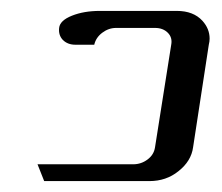

<svg xmlns="http://www.w3.org/2000/svg" viewBox="-20 -332 407 352"><path d="M48.8 -30.8H224.1Q238.8 -30.8 250.5 -39.6Q262.2 -48.3 264.2 -62L293.9 -250Q296.4 -263.2 287.6 -272Q278.8 -280.8 264.2 -280.8H192.9Q179.2 -280.8 167.5 -272Q155.8 -263.2 152.8 -250H118.2Q104 -250 95.2 -258.8Q86.9 -267.6 88.4 -280.8Q89.8 -294.4 111.8 -303.2Q133.8 -312 163.1 -312H304.2Q334.5 -312 351.1 -293.9Q364.3 -279.3 364.3 -261.2Q364.3 -255.9 362.8 -250L334 -62Q330.6 -36.6 307.1 -18.1Q284.7 0 253.9 0H61Z"/></svg>

Font: Hhenum
Style: Italic
Weight: 400
Designer: T. Christopher White
Version: Version 1.0